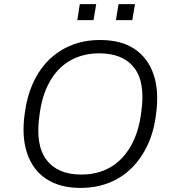

<svg xmlns="http://www.w3.org/2000/svg" viewBox="-20 -908 847 936"><path d="M372 8Q272 8 206 -35.5Q140 -79 112.5 -160Q85 -241 100 -351Q111 -437 141.5 -504Q172 -571 220 -617.5Q268 -664 330.5 -688.5Q393 -713 468 -713Q570 -713 635.5 -669.5Q701 -626 728.5 -545.5Q756 -465 741 -354Q731 -268 699.5 -201Q668 -134 620.5 -87.5Q573 -41 510.5 -16.5Q448 8 372 8ZM376 -57Q457 -57 518 -92.5Q579 -128 618 -196.5Q657 -265 669 -363Q689 -506 634.5 -577Q580 -648 464 -648Q384 -648 322.5 -613Q261 -578 222.5 -510Q184 -442 172 -343Q152 -201 206.5 -129Q261 -57 376 -57ZM545 -810 558 -888H638L625 -810ZM357 -810 369 -888H449L436 -810Z"/></svg>

Font: Nunito Sans 7pt Light
Style: Italic
Weight: 300
Italic angle: -9°
Designer: Vernon Adams
Foundry: Vernon Adams
Version: Version 3.101;gftools[0.9.27]